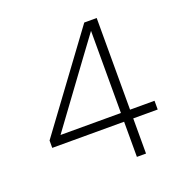

<svg xmlns="http://www.w3.org/2000/svg" viewBox="-125 -814 901 929"><g transform="rotate(-20 325.0 -349.0)"><path d="M424 0V-181H54V-219L407 -698H471V-226H597V-181H471V0ZM113 -226H424V-512V-649L342 -538Z"/></g></svg>

Font: Azeret Mono Thin Thin
Style: Regular
Weight: 250
Version: Version 1.002